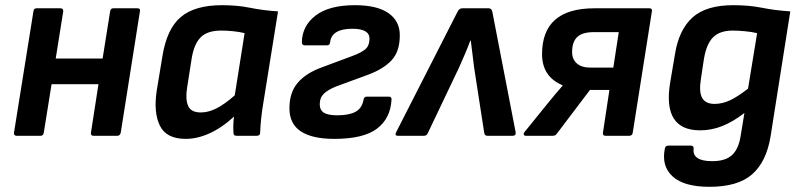

<svg xmlns="http://www.w3.org/2000/svg" viewBox="-20 -524 3086 741"><path d="M44 0Q33 0 34 -12L109 -480Q110 -492 121 -492H213Q225 -492 224 -480L195 -298H376L405 -480Q407 -492 417 -492H510Q523 -492 520 -480L446 -12Q443 0 433 0H341Q329 0 331 -12L360 -199H179L149 -12Q147 0 137 0Z M697 12Q622 12 597 -39Q572 -90 585 -175L607 -308Q624 -413 678 -458.5Q732 -504 837 -504Q896 -504 945 -494Q994 -484 1053 -480L996 -125Q991 -96 988 -67.5Q985 -39 984 -12Q984 0 971 0H892Q881 0 881 -12Q880 -26 880.5 -42Q881 -58 883 -74Q838 -32 790 -10Q742 12 697 12ZM755 -90Q784 -90 815 -105.5Q846 -121 886 -156L924 -396Q905 -401 880 -403.5Q855 -406 834 -406Q780 -406 754.5 -380Q729 -354 720 -300L702 -185Q695 -141 706 -115.5Q717 -90 755 -90Z M1270 12Q1185 12 1141 -17Q1097 -46 1097 -106Q1097 -167 1129 -204.5Q1161 -242 1222 -264L1340 -308Q1375 -321 1390.5 -334.5Q1406 -348 1406 -375Q1406 -413 1340 -413Q1260 -413 1254 -361Q1253 -349 1242 -349H1157Q1145 -349 1145 -361Q1146 -424 1198 -464Q1250 -504 1350 -504Q1435 -504 1479 -473.5Q1523 -443 1523 -388Q1523 -325 1491 -291Q1459 -257 1399 -235L1279 -191Q1246 -178 1230 -162.5Q1214 -147 1214 -122Q1214 -99 1230 -89Q1246 -79 1282 -79Q1327 -79 1352 -92.5Q1377 -106 1383 -139Q1385 -151 1395 -151H1481Q1492 -151 1491 -139Q1487 -67 1435 -27.5Q1383 12 1270 12Z M1515 0Q1502 0 1509 -14L1746 -479Q1752 -492 1764 -492H1866Q1877 -492 1880 -479L1970 -14Q1972 0 1959 0H1861Q1851 0 1849 -10L1810 -262Q1807 -289 1803.5 -314.5Q1800 -340 1797 -367H1795Q1785 -340 1774 -314.5Q1763 -289 1751 -262L1631 -10Q1627 0 1617 0Z M2009 0Q2003 0 2001.5 -4.5Q2000 -9 2004 -14L2093 -124Q2107 -141 2121 -158Q2135 -175 2151 -193V-195Q2072 -228 2072 -315Q2072 -492 2274 -492H2486Q2498 -492 2496 -481L2422 -12Q2420 0 2409 0H2317Q2305 0 2307 -12L2332 -177H2257L2129 -8Q2124 0 2114 0ZM2260 -263H2347L2368 -400H2272Q2227 -400 2207.5 -381Q2188 -362 2188 -323Q2188 -295 2206.5 -279Q2225 -263 2260 -263Z M2810 -504Q2871 -504 2921 -494Q2971 -484 3030 -480L2954 2Q2938 100 2883 148.5Q2828 197 2718 197Q2620 197 2576 157Q2532 117 2546 49Q2548 38 2559 38H2646Q2658 38 2657 50Q2651 98 2729 98Q2779 98 2804.5 75Q2830 52 2838 3L2853 -88Q2809 -54 2767.5 -37.5Q2726 -21 2682 -21Q2537 -21 2566 -203L2585 -315Q2600 -409 2652.5 -456.5Q2705 -504 2810 -504ZM2738 -123Q2767 -123 2796.5 -136.5Q2826 -150 2867 -182L2902 -396Q2882 -401 2855 -403.5Q2828 -406 2808 -406Q2759 -406 2733 -381Q2707 -356 2697 -298L2685 -219Q2677 -169 2690 -146Q2703 -123 2738 -123Z"/></svg>

Font: Sofia Sans
Style: Bold Italic
Weight: 700
Italic angle: -9°
Designer: Botio Nikoltchev, Ani Petrova
Foundry: lettersoup
Version: Version 4.101; ttfautohint (v1.8.4.7-5d5b)